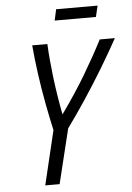

<svg xmlns="http://www.w3.org/2000/svg" viewBox="-58 -903 648 946"><g transform="rotate(-5 266.0 -430.0)"><path d="M127 0 191 -268Q177 -330 163.5 -401.5Q150 -473 139.5 -548Q129 -623 123 -693H198Q202 -614 212.5 -527.5Q223 -441 242 -341Q313 -440 365 -527.5Q417 -615 457 -693H532Q494 -624 449 -549.5Q404 -475 356.5 -403.5Q309 -332 264 -270L198 0ZM244 -805 256 -860H461L448 -805Z"/></g></svg>

Font: Ubuntu Sans Condensed
Style: Italic
Weight: 400
Width: 3
Italic angle: -13.5°
Designer: Dalton Maag Ltd
Foundry: Dalton Maag Ltd
Version: Version 1.006; ttfautohint (v1.8.4.7-5d5b)